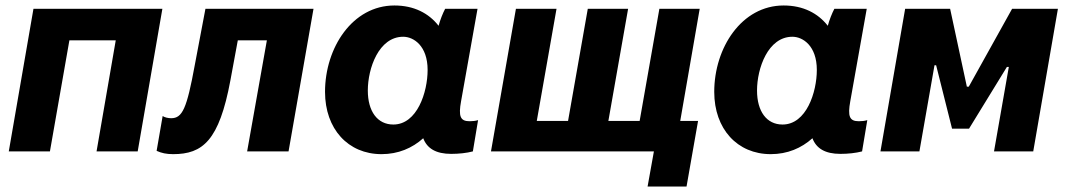

<svg xmlns="http://www.w3.org/2000/svg" viewBox="-20 -552 3889 700"><path d="M12 0H162L233 -405H402L332 0H482L572 -520H102Z M611 10C719 10 779 -39 820 -259L847 -405H953L881 0H1032L1123 -520H729L690 -314C661 -156 645 -121 604 -121C593 -121 580 -124 573 -129L551 -2C569 6 586 10 611 10Z M1625 9C1653 9 1681 6 1704 0L1723 -114C1713 -111 1703 -110 1692 -110C1658 -110 1651 -128 1661 -183L1721 -520H1603C1594 -503 1585 -480 1579 -458C1543 -504 1489 -532 1418 -532C1265 -532 1165 -378 1165 -217C1165 -82 1249 10 1371 10C1432 10 1483 -12 1523 -48C1537 -11 1569 9 1625 9ZM1450 -418C1488 -418 1539 -385 1539 -297C1539 -216 1501 -98 1414 -98C1356 -98 1321 -146 1321 -222C1321 -303 1361 -418 1450 -418Z M2341 128H2483L2525 -111H2460L2531 -520H2384L2312 -111H2198L2270 -520H2123L2051 -111H1937L2009 -520H1861L1770 0H2364Z M3044 9C3072 9 3100 6 3123 0L3142 -114C3132 -111 3122 -110 3111 -110C3077 -110 3070 -128 3080 -183L3140 -520H3022C3013 -503 3004 -480 2998 -458C2962 -504 2908 -532 2837 -532C2684 -532 2584 -378 2584 -217C2584 -82 2668 10 2790 10C2851 10 2902 -12 2942 -48C2956 -11 2988 9 3044 9ZM2869 -418C2907 -418 2958 -385 2958 -297C2958 -216 2920 -98 2833 -98C2775 -98 2740 -146 2740 -222C2740 -303 2780 -418 2869 -418Z M3190 0H3332L3387 -314H3393L3451 -83H3513L3651 -308H3658L3604 0H3747L3837 -520H3670L3512 -236H3505L3444 -520H3280Z"/></svg>

Font: Fixel Text 20240404
Style: Bold Italic
Weight: 700
Width: 4
Italic angle: -10°
Designer: AlfaBravo + MacPaw
Foundry: Kyrylo Tkachov, Marchela Mozhyna, Serhii Makarenko, Maria Weinstein, Zakhar Kryvoshyya
Version: Version 1.211;Glyphs 3.2 (3225)